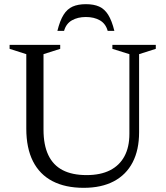

<svg xmlns="http://www.w3.org/2000/svg" viewBox="-20 -890 794 920"><path d="M600 -248.5V-630.5L518.5 -656V-675H726.5V-656L646.5 -630.5V-256.5Q646.5 -171.5 615.5 -112Q584.5 -52.5 525.2 -21.2Q466 10 381 10Q293 10 231.5 -22Q170 -54 138 -117.2Q106 -180.5 106 -273.5V-630.5L26 -656V-675H268.5V-656L188.5 -630.5V-268.5Q188.5 -195.5 211.5 -147Q234.5 -98.5 280.2 -74.8Q326 -51 395 -51Q461.5 -51 507 -74Q552.5 -97 576.2 -141Q600 -185 600 -248.5ZM391.5 -808.5Q352.5 -808.5 324.5 -792.5Q296.5 -776.5 287 -742H255Q267 -791 284.5 -819Q302 -847 328 -858.5Q354 -870 391.5 -870Q429.5 -870 455.2 -858.5Q481 -847 498.5 -819Q516 -791 528 -742H496Q486.5 -776.5 458.8 -792.5Q431 -808.5 391.5 -808.5Z"/></svg>

Font: Newsreader 24pt
Style: Regular
Weight: 400
Designer: Hugues Gentile
Foundry: Production Type
Version: Version 1.003